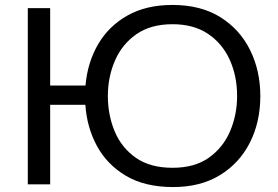

<svg xmlns="http://www.w3.org/2000/svg" viewBox="-20 -746 1124 777"><path d="M92.5 0V-713H183V-400H326Q334 -493 377 -566.8Q420 -640.5 495.8 -683.2Q571.5 -726 678 -726Q792.5 -726 871.8 -676.5Q951 -627 992.2 -543.2Q1033.5 -459.5 1033.5 -357.5Q1033.5 -252 991.2 -168.8Q949 -85.5 870 -37.2Q791 11 681 11Q567 11 490.2 -34.2Q413.5 -79.5 372.5 -155Q331.5 -230.5 325.5 -322H183V0ZM678.5 -67Q768 -67 825.8 -108.2Q883.5 -149.5 911.5 -215.8Q939.5 -282 939.5 -357.5Q939.5 -438.5 909.5 -504.5Q879.5 -570.5 821.5 -609.2Q763.5 -648 678.5 -648Q589.5 -648 531.5 -607.2Q473.5 -566.5 445 -500.2Q416.5 -434 416.5 -357.5Q416.5 -280.5 444.2 -214.2Q472 -148 529.8 -107.5Q587.5 -67 678.5 -67Z"/></svg>

Font: Commissioner
Style: Regular
Weight: 400
Designer: Kostas Bartsokas
Foundry: Kostas Bartsokas
Version: Version 1.000; ttfautohint (v1.8.3)